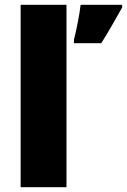

<svg xmlns="http://www.w3.org/2000/svg" viewBox="-20 -873 529 800"><path d="M257 -93V-853H66V-93ZM489 -842V-853H316C311 -810 298 -746 288 -707V-693H402C439 -752 461 -793 489 -842Z"/></svg>

Font: Noto Sans Telugu UI Black
Style: Regular
Weight: 900
Designer: Jelle Bosma - Monotype Design Team
Foundry: Monotype Imaging Inc.
Version: Version 2.005